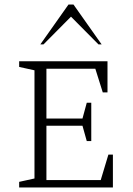

<svg xmlns="http://www.w3.org/2000/svg" viewBox="-20 -832 591 852"><path d="M65 0V-25L133 -40V-520L65 -535V-560H457V-422H436L403 -527H186V-306H346L365 -376H385V-206H365L346 -274H186V-33H427L461 -146H481V0ZM159 -635 284 -812H306L431 -635H417L295 -758L173 -635Z"/></svg>

Font: Spectral SC ExtraLight
Style: Regular
Weight: 275
Designer: Jean-Baptiste Levee
Foundry: Production Type
Version: Version 2.001